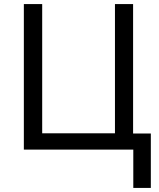

<svg xmlns="http://www.w3.org/2000/svg" viewBox="-20 -734 781 942"><path d="M720 -79V188H634V0H97V-714H187V-80H544V-714H633V-79Z"/></svg>

Font: Noto IKEA Simplified Chinese
Style: Regular
Weight: 400
Designer: Monotype Design Team
Foundry: Monotype Imaging Inc.
Version: Version 1.100